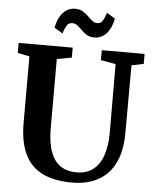

<svg xmlns="http://www.w3.org/2000/svg" viewBox="-62 -1012 859 1072"><g transform="rotate(5 367.0 -476.0)"><path d="M383.5 8Q283.5 8 217 -24.2Q150.5 -56.5 117.2 -125Q84 -193.5 84 -301V-673L17.5 -687V-743H320.5V-687L237.5 -672V-285.5Q237.5 -224.5 248.2 -180.2Q259 -136 279.8 -107.2Q300.5 -78.5 331.2 -64.8Q362 -51 402.5 -51Q458.5 -51 495.2 -79.8Q532 -108.5 550 -162Q568 -215.5 568 -289L567 -672.5L483.5 -687V-743H723.5V-687L656 -673L655 -296Q655 -214.5 634.8 -156.8Q614.5 -99 577.5 -62.5Q540.5 -26 491 -9Q441.5 8 383.5 8ZM436 -810Q410.5 -810 393 -820.5Q375.5 -831 362.5 -844.5Q349.5 -858 336.5 -868.5Q323.5 -879 307 -879Q285.5 -879 275 -861.2Q264.5 -843.5 256.5 -817L209.5 -845.5Q220 -899.5 247.8 -930Q275.5 -960.5 315 -960.5Q341 -960.5 358.2 -950.2Q375.5 -940 389.2 -926.2Q403 -912.5 416 -902Q429 -891.5 444.5 -891.5Q465 -891 475.8 -909Q486.5 -927 494 -953.5L541 -925Q531 -871 503.2 -840.5Q475.5 -810 436 -810Z"/></g></svg>

Font: Merriweather 36pt
Style: Bold
Weight: 700
Designer: Eben Sorkin
Foundry: Eben Sorkin
Version: Version 2.100